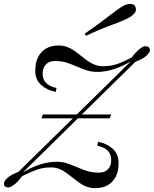

<svg xmlns="http://www.w3.org/2000/svg" viewBox="-55 -957 793 991"><path d="M694.3 -718.3Q718.8 -718.8 718.8 -697.3Q718.8 -686.5 700.2 -668.9Q681.6 -652.3 644 -638.2L367.2 -366.2H519L511.2 -346.2H347.2L64 -67.9Q155.8 -122.1 236.8 -122.1Q264.6 -122.1 287.1 -115.2Q309.6 -108.4 342.3 -94.2Q375 -80.1 398.4 -73.2Q421.9 -66.4 453.1 -65.9Q484.4 -65.4 502 -83Q519.5 -100.6 519 -131.8Q519 -190.4 446.8 -205.1L451.2 -225.1Q496.1 -216.8 526.4 -189.5Q556.6 -162.1 557.1 -117.2Q557.1 -73.2 542.5 -45.4Q511.2 14.2 436 14.2Q395 14.2 357.9 -11.2Q342.3 -22.5 319.8 -40Q297.4 -57.6 282.2 -68.4Q246.6 -93.3 207.5 -92.8Q168.9 -92.8 137.7 -82Q106.4 -71.3 59.1 -47.9Q41 -22 20.5 -5.9Q0 10.3 -10.7 10.3Q-34.2 10.3 -34.7 -8.3Q-34.7 -22.5 -16.1 -39.1Q2.4 -55.7 40 -69.8L321.3 -346.2H159.2L166 -366.2H341.3L620.1 -640.1Q528.3 -585.9 446.8 -585.9Q418.9 -585.9 396.5 -592.8Q374 -599.6 340.8 -613.8Q307.6 -627.9 285.2 -634.8Q261.7 -641.6 230.5 -642.1Q199.2 -642.6 182.6 -625Q165 -607.4 165 -576.2Q165 -517.6 236.8 -502.9L232.9 -482.9Q187.5 -491.2 157.2 -518.6Q127 -545.9 127 -590.8Q127 -634.8 141.6 -662.6Q172.9 -722.2 248 -722.2Q289.1 -722.2 326.2 -696.8Q341.8 -686 364.3 -668Q386.7 -649.9 402.3 -639.6Q438 -615.2 476.6 -615.2Q515.6 -615.2 546.4 -625.5Q577.1 -635.7 625 -660.2Q643.6 -686 663.1 -702.1Q682.6 -718.3 694.3 -718.3ZM617.2 -936.5Q646.5 -936.5 646.5 -906.7Q646.5 -885.7 606.4 -863.3Q586.9 -852.5 517.6 -826.7Q448.2 -801.3 389.2 -772L382.3 -783.2Q440.4 -822.3 498 -867.2Q555.7 -912.1 576.2 -923.8Q596.7 -936.5 617.2 -936.5Z"/></svg>

Font: PlayfairDisplaySC-Italic
Style: Italic
Weight: 400
Italic angle: -14°
Designer: Claus Eggers Sørensen
Foundry: Claus Eggers Sørensen
Version: Version 1.004;PS 001.004;hotconv 1.0.70;makeotf.lib2.5.58329